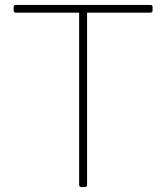

<svg xmlns="http://www.w3.org/2000/svg" viewBox="-20 -754 670 774"><path d="M323 0H307Q300 0 299 -8V-703H43Q36 -703 35 -711V-726Q35 -734 43 -734H587Q595 -734 595 -726V-711Q595 -704 587 -703H331V-8Q331 -1 323 0Z"/></svg>

Font: YamahaIndonesia935. App Thin
Style: Regular
Weight: 100
Designer: Dalton Maag Ltd
Foundry: Dalton Maag Ltd
Version: Version 1.002